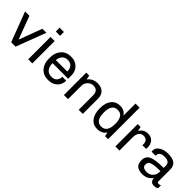

<svg xmlns="http://www.w3.org/2000/svg" viewBox="238 -1907 3103 3103"><g transform="rotate(45 1789.5 -355.0)"><path d="M112 -511 258 -120H262L408 -511H500L306 0H206L12 -511Z M691 -720V-633H593V-720ZM595 -511H689V0H595Z M1060 -521Q1155 -521 1214.5 -462Q1274 -403 1274 -305V-234H917Q922 -65 1062 -65Q1125 -65 1155 -102Q1185 -139 1185 -190H1274Q1274 -100 1214.5 -45Q1155 10 1060 10H1056Q948 10 885.5 -59.5Q823 -129 823 -245V-265Q823 -380 885 -450.5Q947 -521 1053 -521ZM1055 -446Q998 -446 962.5 -411Q927 -376 919 -307H1181Q1181 -375 1147.5 -410.5Q1114 -446 1055 -446Z M1663 -521Q1747 -521 1795 -476Q1843 -431 1843 -344V0H1749V-327Q1749 -446 1641 -446Q1586 -446 1545.5 -404.5Q1505 -363 1505 -304V0H1411V-511H1479L1492 -436Q1556 -521 1663 -521Z M2180 -521Q2275 -521 2327 -446V-720H2421V0H2351L2338 -70Q2281 10 2180 10Q2084 10 2028.5 -61Q1973 -132 1973 -256V-267Q1973 -384 2027.5 -452.5Q2082 -521 2180 -521ZM2197 -446Q2067 -446 2067 -260V-254Q2067 -65 2197 -65Q2328 -65 2328 -254V-259Q2328 -446 2197 -446Z M2817 -521Q2888 -521 2928 -475.5Q2968 -430 2968 -361Q2968 -342 2965 -323H2882V-345Q2882 -446 2788 -446Q2737 -446 2709 -408Q2681 -370 2681 -305V0H2587V-511H2654L2668 -435Q2686 -471 2724 -496Q2762 -521 2817 -521Z M3278 -521Q3478 -521 3478 -365V-100Q3478 -65 3506 -65Q3529 -65 3552 -79V-10Q3518 10 3475 10Q3393 10 3388 -82Q3326 10 3209 10Q3125 10 3083.5 -26.5Q3042 -63 3042 -142Q3042 -233 3117 -270Q3192 -307 3384 -307V-354Q3384 -405 3354 -425.5Q3324 -446 3267 -446Q3213 -446 3183 -425Q3153 -404 3153 -366V-354H3061Q3059 -368 3059 -387Q3059 -441 3120 -481Q3181 -521 3269 -521ZM3384 -234Q3279 -234 3224 -222.5Q3169 -211 3152.5 -191Q3136 -171 3136 -134Q3136 -65 3241 -65Q3299 -65 3341.5 -106.5Q3384 -148 3384 -214Z"/></g></svg>

Font: Chivo
Style: Regular
Weight: 400
Designer: Hector Gatti
Foundry: Omnibus-Type
Version: Version 1.007;PS 001.007;hotconv 1.0.88;makeotf.lib2.5.64775